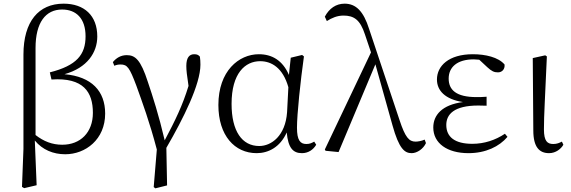

<svg xmlns="http://www.w3.org/2000/svg" viewBox="-20 -822 3117 1048"><path d="M100 198 112 205 180 189 170 -55C212 -4 271 20 336 20C447 20 554 -61 554 -202C554 -324 481 -404 332 -417C457 -452 511 -536 511 -623C511 -737 440 -802 327 -802C191 -802 108 -705 108 -524V-9ZM174 -85V-560C174 -699 229 -770 319 -770C396 -770 447 -721 447 -624C447 -523 398 -464 252 -427L261 -388C436 -400 487 -319 487 -206C487 -99 419 -32 320 -32C265 -32 219 -50 174 -85Z M819 199 828 206 892 190 888 -15C982 -177 1074 -362 1074 -469C1074 -486 1073 -499 1071 -513C1063 -522 1056 -526 1040 -526C1013 -526 997 -507 997 -462C997 -437 1000 -414 1009 -353C976 -245 937 -166 879 -56C847 -193 813 -298 787 -375C748 -496 718 -521 672 -521C640 -521 615 -506 596 -483L604 -463C615 -468 626 -470 638 -470C675 -470 687 -453 724 -355C756 -266 797 -155 836 -6Z M1381 14C1444 14 1509 -18 1545 -99C1553 -15 1579 14 1628 14C1663 14 1690 -5 1706 -32L1695 -49C1681 -41 1670 -36 1652 -36C1619 -36 1601 -56 1601 -125C1601 -199 1620 -379 1639 -514L1629 -522L1567 -507L1557 -413C1523 -492 1465 -526 1393 -526C1283 -526 1172 -434 1172 -249C1172 -82 1261 14 1381 14ZM1554 -346 1547 -210C1538 -80 1461 -25 1395 -25C1301 -25 1244 -106 1244 -255C1244 -422 1318 -488 1400 -488C1462 -488 1524 -452 1554 -346Z M2227 14C2257 14 2291 -10 2305 -41L2298 -60C2280 -52 2260 -49 2248 -49C2213 -49 2192 -72 2161 -166L1995 -663C1964 -762 1922 -802 1861 -802C1814 -802 1777 -776 1753 -731L1764 -707C1791 -724 1820 -737 1855 -737C1912 -737 1946 -714 1972 -634L2005 -536L1753 -6L1757 1L1828 8L2029 -471L2122 -139C2158 -9 2189 14 2227 14Z M2537 14C2631 14 2705 -22 2750 -75L2736 -92C2684 -57 2623 -37 2558 -37C2463 -37 2416 -74 2416 -140C2416 -197 2457 -246 2591 -246C2602 -246 2611 -246 2636 -245V-294C2612 -292 2597 -292 2581 -292C2469 -292 2429 -332 2429 -393C2429 -456 2476 -498 2566 -498L2596 -496L2640 -455C2664 -433 2677 -427 2698 -427C2720 -427 2737 -444 2734 -470C2700 -510 2629 -526 2561 -526C2429 -526 2365 -462 2365 -388C2365 -328 2409 -280 2507 -265C2393 -250 2345 -194 2345 -126C2345 -40 2421 14 2537 14Z M2977 14C3014 14 3043 -10 3055 -32L3047 -49C3033 -42 3020 -36 3000 -36C2968 -36 2949 -51 2949 -116C2949 -195 2955 -282 2965 -514L2956 -520L2888 -505L2891 -110C2891 -19 2924 14 2977 14Z"/></svg>

Font: Noto Serif KR Light
Style: Regular
Weight: 300
Designer: Ryoko NISHIZUKA 西塚涼子 (kana & ideographs); Frank Grießhammer (Latin, Greek & Cyrillic); Wenlong ZHANG 张文龙 (bopomofo); San
Foundry: Adobe
Version: Version 2.001;hotconv 1.1.0;makeotfexe 2.6.0